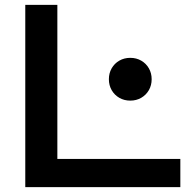

<svg xmlns="http://www.w3.org/2000/svg" viewBox="-20 -770 777 790"><path d="M216 -59 157 -116H722V0H84V-750H216ZM428 -444Q428 -469 439.5 -489Q451 -509 471 -520.5Q491 -532 516 -532Q541 -532 561 -520.5Q581 -509 592.5 -489Q604 -469 604 -444Q604 -419 592.5 -399Q581 -379 561 -367.5Q541 -356 516 -356Q491 -356 471 -367.5Q451 -379 439.5 -399Q428 -419 428 -444Z"/></svg>

Font: Unbounded Variable
Style: Regular
Weight: 400
Designer: Luke Prowse, Jean-Baptiste Morizot, Fátima Lázaro, Florian Runge
Foundry: NaN
Version: Version 1.600;FEAKit 1.0